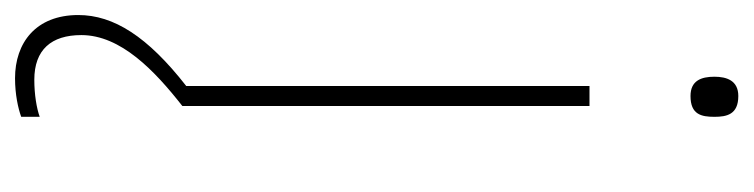

<svg xmlns="http://www.w3.org/2000/svg" viewBox="-386 -376 978 249"><g transform="rotate(90 102.5 -252.0)"><path d="M103 -721C83 -721 78 -706 78 -690C78 -673 83 -659 103 -659C127 -659 130 -673 130 -690C130 -706 127 -721 103 -721ZM24 131C24 80 70 36 116 0V-528H90V-5C26 45 -2 89 -2 135C-2 190 34 217 80 217C101 217 119 213 130 209V185C119 189 101 192 82 192C43 192 24 170 24 131Z"/></g></svg>

Font: Noto Kufi Arabic Thin
Style: Regular
Weight: 100
Designer: Monotype Design Team, David Williams, Khaled Hosny
Foundry: Google LLC
Version: Version 2.109